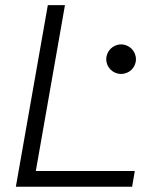

<svg xmlns="http://www.w3.org/2000/svg" viewBox="-20 -713 626 733"><path d="M40.5 0H484.4L494.6 -60.1H116.7L228 -693.4H162.6ZM442.4 -430.7C473.6 -430.7 499 -455.6 499 -486.8C499 -518.1 473.6 -543.5 442.4 -543.5C411.1 -543.5 385.7 -518.1 385.7 -486.8C385.7 -455.6 411.1 -430.7 442.4 -430.7Z"/></svg>

Font: Cascadia Mono PL Light
Style: Italic
Weight: 300
Italic angle: -10°
Monospace: yes
Designer: Aaron Bell
Foundry: Saja Typeworks
Version: Version 2404.023